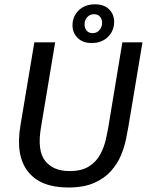

<svg xmlns="http://www.w3.org/2000/svg" viewBox="-20 -843 673 876"><path d="M290.8 12.5Q165 12.5 107.5 -60.4Q50 -133.3 73.3 -270.8L136.7 -650H231.7L166.7 -260Q149.2 -155 186.2 -108.8Q223.3 -62.5 296.7 -62.5Q353.3 -62.5 386.7 -84.2Q420 -105.8 437.5 -138.8Q455 -171.7 462.9 -206.7Q470.8 -241.7 475 -267.5L538.3 -650H630L565.8 -265Q561.7 -241.7 554.6 -206.7Q547.5 -171.7 531.7 -133.8Q515.8 -95.8 486.2 -62.5Q456.7 -29.2 409.2 -8.3Q361.7 12.5 290.8 12.5ZM398.3 -646.7Q357.5 -646.7 334.2 -670Q310.8 -693.3 310.8 -727.5Q310.8 -768.3 339.2 -795.8Q367.5 -823.3 413.3 -823.3Q455 -823.3 477.9 -800.4Q500.8 -777.5 500.8 -743.3Q500.8 -702.5 472.5 -674.6Q444.2 -646.7 398.3 -646.7ZM402.5 -691.7Q421.7 -691.7 433.8 -705.8Q445.8 -720 445.8 -739.2Q445.8 -755.8 435.8 -767.1Q425.8 -778.3 409.2 -778.3Q390 -778.3 377.9 -764.6Q365.8 -750.8 365.8 -731.7Q365.8 -715 375.4 -703.3Q385 -691.7 402.5 -691.7Z"/></svg>

Font: Familjen Grotesk GF
Style: Italic
Weight: 400
Designer: Anders Wikstroem, Jonas Baeckman, Matilda Gysing, Kristian Moeller
Foundry: Familjen STHML AB
Version: Version 2.000; Beta; Release 4; Build 6